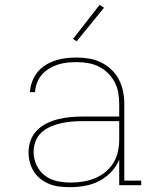

<svg xmlns="http://www.w3.org/2000/svg" viewBox="-20 -766 640 794"><path d="M269 8Q248 8 226.5 5.5Q205 3 185.5 -4.5Q166 -12 149 -25Q132 -38 120.5 -56Q109 -74 103.5 -94.5Q98 -115 98 -136Q98 -161 106.5 -185Q115 -209 133 -227Q151 -245 173.5 -256Q196 -267 220 -273Q244 -279 269 -281.5Q294 -284 319 -284H473V-336Q473 -359 469 -382.5Q465 -406 454 -426.5Q443 -447 426.5 -463.5Q410 -480 389 -490.5Q368 -501 344.5 -505Q321 -509 298 -509Q278 -509 258 -507Q238 -505 219.5 -499Q201 -493 183.5 -482.5Q166 -472 153 -457Q140 -442 133 -423Q126 -404 125 -385H104Q105 -407 113 -428.5Q121 -450 135 -467.5Q149 -485 168.5 -497Q188 -509 209.5 -516Q231 -523 253 -525.5Q275 -528 298 -528Q324 -528 350 -523.5Q376 -519 399 -507.5Q422 -496 441 -478Q460 -460 472 -436.5Q484 -413 489 -387.5Q494 -362 494 -336V-19H564V0H473V-106Q461 -77 439 -54Q417 -31 389.5 -17Q362 -3 331 2.5Q300 8 269 8ZM272 -11Q297 -11 322.5 -15Q348 -19 371.5 -28.5Q395 -38 415 -54Q435 -70 448.5 -91.5Q462 -113 467.5 -138.5Q473 -164 473 -189V-265H319Q297 -265 275 -263Q253 -261 231 -256Q209 -251 188.5 -242Q168 -233 151.5 -218Q135 -203 127 -181.5Q119 -160 119 -138Q119 -110 131 -83.5Q143 -57 165.5 -40Q188 -23 216 -17Q244 -11 272 -11ZM297 -595 282 -605 392 -746 410 -734Z"/></svg>

Font: Iosevka Etoile Thin
Style: Regular
Weight: 100
Designer: Belleve Invis
Foundry: Belleve Invis
Version: Version 22.1.2; ttfautohint (v1.8.4)